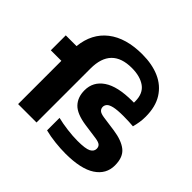

<svg xmlns="http://www.w3.org/2000/svg" viewBox="-190 -1042 1276 1276"><g transform="rotate(45 448.0 -404.0)"><path d="M21 -406.5V-547H122Q135.5 -677 225.8 -747.5Q316 -818 470.5 -818Q563 -818 632.2 -787.5Q701.5 -757 740.2 -695.2Q779 -633.5 779 -540Q779 -512 775 -486.8Q771 -461.5 764 -435Q745 -436.5 722.8 -437.8Q700.5 -439 672.5 -439Q613.5 -439 582.8 -431.8Q552 -424.5 541.2 -412Q530.5 -399.5 530.5 -385Q530.5 -368.5 541.8 -357.2Q553 -346 585.5 -341L693 -326Q776.5 -314 820 -279Q863.5 -244 863.5 -167Q863.5 -84.5 791.5 -37Q719.5 10.5 573.5 10.5Q529.5 10.5 476.8 4.8Q424 -1 379.5 -12.5V-130Q421.5 -119.5 474.2 -112.8Q527 -106 571.5 -106Q646.5 -106 673 -120Q699.5 -134 699.5 -159Q699.5 -177.5 688.2 -188Q677 -198.5 644 -203.5L536.5 -218.5Q443 -232 405 -272Q367 -312 367 -377Q367 -458 435.8 -504.5Q504.5 -551 642.5 -551Q649 -551 657.5 -551Q657.5 -557 657.5 -563.5Q657.5 -637 610.2 -670.8Q563 -704.5 485 -704.5Q293 -704.5 293 -507.5V0H120V-406.5Z"/></g></svg>

Font: Encode Sans Expanded Expanded
Style: Bold
Weight: 700
Width: 7
Designer: Multiple Designers
Foundry: Impallari Type
Version: Version 3.000; ttfautohint (v1.8.3) -l 8 -r 50 -G 200 -x 14 